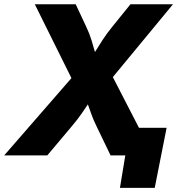

<svg xmlns="http://www.w3.org/2000/svg" viewBox="-42 -748 869 924"><path d="M-22 0 301.8 -372.1 125.5 -727.5H322.3L372.6 -620.1Q389.2 -585.4 398.2 -555.2Q407.2 -524.9 415 -497.6Q432.1 -524.9 451.4 -555.2Q470.7 -585.4 499 -620.1L585.9 -727.5H790.5L501 -377L695.3 0H490.2L423.8 -137.7Q405.8 -174.8 397.7 -198.7Q389.6 -222.7 380.9 -245.6Q365.2 -222.7 348.9 -198.7Q332.5 -174.8 301.3 -137.7L185.5 0ZM535.2 156.2 561 0H516.6L538.6 -132.8H759.8L702.6 156.2Z"/></svg>

Font: Inter Extra Bold
Style: Italic
Weight: 800
Italic angle: -9.39999°
Designer: Rasmus Andersson
Foundry: rsms
Version: Version 4.000;git-3c8e0fc